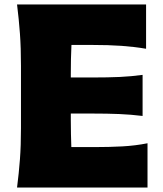

<svg xmlns="http://www.w3.org/2000/svg" viewBox="-20 -838 730 858"><path d="M56.2 0Q64.5 -64.9 69.1 -126.2Q73.7 -187.5 73.7 -265.1V-543.9Q73.7 -624 69.1 -687.5Q64.5 -751 56.2 -817.9H632.8V-620.1Q581.5 -628.9 523.7 -633.1Q465.8 -637.2 387.2 -637.2H299.3Q296.4 -576.7 296.4 -507.3V-491.7H389.6Q462.9 -491.7 515.4 -494.1Q567.9 -496.6 617.2 -503.4V-319.8Q565.4 -326.2 512.9 -328.4Q460.4 -330.6 389.6 -330.6H296.4V-301.8Q296.4 -268.6 297.1 -239Q297.9 -209.5 298.8 -180.7H402.3Q467.8 -180.7 526.4 -183.8Q585 -187 639.2 -197.8V0Z"/></svg>

Font: Pinar DS4-ExtraBold
Style: Regular
Weight: 800
Designer: Amin Abedi
Version: Version 2.000